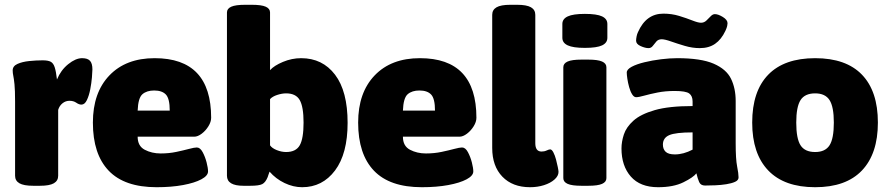

<svg xmlns="http://www.w3.org/2000/svg" viewBox="-20 -774 3709 802"><path d="M119 2Q79 2 61 -8.5Q43 -19 43 -40V-349Q43 -398 40.5 -422Q38 -446 35.5 -457.5Q33 -469 33 -480Q33 -498 53 -507Q73 -516 102 -519Q131 -522 158 -522Q181 -522 192 -516Q203 -510 208.5 -493Q214 -476 218 -442Q234 -481 265 -506Q296 -531 323 -531Q346 -531 356 -520Q366 -509 366 -484Q366 -474 364 -450.5Q362 -427 357 -401Q352 -375 343 -356Q334 -337 320 -337Q310 -337 298.5 -345Q287 -353 270 -353Q254 -353 241 -342.5Q228 -332 223 -315V-40Q223 -19 205 -8.5Q187 2 147 2Z M634 8Q500 8 434 -61Q368 -130 368 -262Q368 -387 437 -459Q506 -531 626 -531Q862 -531 862 -282Q862 -265 850.5 -246.5Q839 -228 822.5 -215.5Q806 -203 791 -203H555Q555 -164 584.5 -148.5Q614 -133 651 -133Q686 -133 716.5 -139.5Q747 -146 769.5 -152Q792 -158 802 -158Q816 -158 826.5 -138.5Q837 -119 843 -95.5Q849 -72 849 -58Q849 -40 821 -25Q793 -10 744.5 -1Q696 8 634 8ZM555 -312H689Q689 -362 673 -379Q657 -396 624 -396Q593 -396 575 -380.5Q557 -365 555 -312Z M1242 8Q1205 8 1168.5 -9.5Q1132 -27 1106 -57Q1103 -49 1101.5 -44.5Q1100 -40 1098 -34Q1089 -12 1075.5 -5Q1062 2 1025 2H997Q928 2 928 -40V-722Q928 -738 946 -746Q964 -754 1004 -754H1032Q1072 -754 1090 -746Q1108 -738 1108 -722V-481Q1125 -500 1162 -515.5Q1199 -531 1238 -531Q1327 -531 1379.5 -462Q1432 -393 1432 -261Q1432 -132 1379.5 -62Q1327 8 1242 8ZM1175 -139Q1216 -139 1232 -167Q1248 -195 1248 -262Q1248 -328 1232 -356Q1216 -384 1175 -384Q1158 -384 1138 -377.5Q1118 -371 1108 -360V-167Q1116 -155 1136 -147Q1156 -139 1175 -139Z M1742 8Q1608 8 1542 -61Q1476 -130 1476 -262Q1476 -387 1545 -459Q1614 -531 1734 -531Q1970 -531 1970 -282Q1970 -265 1958.5 -246.5Q1947 -228 1930.5 -215.5Q1914 -203 1899 -203H1663Q1663 -164 1692.5 -148.5Q1722 -133 1759 -133Q1794 -133 1824.5 -139.5Q1855 -146 1877.5 -152Q1900 -158 1910 -158Q1924 -158 1934.5 -138.5Q1945 -119 1951 -95.5Q1957 -72 1957 -58Q1957 -40 1929 -25Q1901 -10 1852.5 -1Q1804 8 1742 8ZM1663 -312H1797Q1797 -362 1781 -379Q1765 -396 1732 -396Q1701 -396 1683 -380.5Q1665 -365 1663 -312Z M2194 8Q2121 8 2078.5 -36Q2036 -80 2036 -156V-712Q2036 -733 2054 -743.5Q2072 -754 2112 -754H2140Q2180 -754 2198 -743.5Q2216 -733 2216 -712V-176Q2216 -141 2242 -141Q2254 -141 2263.5 -145.5Q2273 -150 2278 -150Q2285 -150 2291.5 -137.5Q2298 -125 2302.5 -108Q2307 -91 2310 -76Q2313 -61 2313 -56Q2313 -39 2296 -24Q2279 -9 2252 -0.5Q2225 8 2194 8Z M2409 2Q2369 2 2351 -6Q2333 -14 2333 -30V-493Q2333 -509 2351 -517Q2369 -525 2409 -525H2437Q2477 -525 2495 -517Q2513 -509 2513 -493V-30Q2513 -14 2495 -6Q2477 2 2437 2ZM2423 -574Q2374 -574 2351.5 -584.5Q2329 -595 2329 -616V-674Q2329 -695 2351.5 -705.5Q2374 -716 2423 -716Q2473 -716 2495 -705.5Q2517 -695 2517 -674V-616Q2517 -595 2495 -584.5Q2473 -574 2423 -574Z M2729 8Q2654 8 2615 -36.5Q2576 -81 2576 -154Q2576 -182 2586 -212.5Q2596 -243 2626 -270Q2656 -297 2715 -314Q2774 -331 2873 -331V-350Q2873 -373 2859 -383.5Q2845 -394 2798 -394Q2759 -394 2726.5 -387.5Q2694 -381 2671 -374.5Q2648 -368 2637 -368Q2628 -368 2620.5 -380Q2613 -392 2608 -410Q2603 -428 2600.5 -445Q2598 -462 2598 -471Q2598 -484 2618.5 -495Q2639 -506 2672 -514Q2705 -522 2741.5 -526.5Q2778 -531 2809 -531Q2908 -531 2961 -508Q3014 -485 3033.5 -445Q3053 -405 3053 -352V-176Q3053 -109 3059 -79Q3065 -49 3065 -33Q3065 -21 3050.5 -14.5Q3036 -8 3014 -4.5Q2992 -1 2968 0Q2944 1 2925 1Q2907 1 2900.5 -13.5Q2894 -28 2889 -50Q2876 -33 2834.5 -12.5Q2793 8 2729 8ZM2799 -129Q2835 -129 2873 -149V-221Q2802 -221 2775.5 -209.5Q2749 -198 2749 -170Q2749 -151 2760.5 -140Q2772 -129 2799 -129ZM2689 -573Q2675 -573 2656 -581.5Q2637 -590 2637 -604Q2637 -611 2639 -621.5Q2641 -632 2645 -640Q2679 -717 2751 -717Q2786 -717 2817 -707.5Q2848 -698 2872 -688.5Q2896 -679 2908 -679Q2921 -679 2930.5 -688Q2940 -697 2948.5 -706Q2957 -715 2966 -715Q2980 -715 2999.5 -703Q3019 -691 3019 -677Q3019 -673 3017.5 -665.5Q3016 -658 3010 -645Q2993 -609 2967 -591Q2941 -573 2903 -573Q2872 -573 2840 -582.5Q2808 -592 2782.5 -601Q2757 -610 2744 -610Q2730 -610 2722 -601Q2714 -592 2707 -582.5Q2700 -573 2689 -573Z M3385 8Q3256 8 3189 -62Q3122 -132 3122 -262Q3122 -393 3189 -462Q3256 -531 3385 -531Q3514 -531 3580.5 -462Q3647 -393 3647 -262Q3647 -132 3580.5 -62Q3514 8 3385 8ZM3385 -139Q3427 -139 3445 -167Q3463 -195 3463 -262Q3463 -328 3445 -356Q3427 -384 3385 -384Q3342 -384 3324 -356Q3306 -328 3306 -262Q3306 -195 3324 -167Q3342 -139 3385 -139Z"/></svg>

Font: Asap Black
Style: Regular
Weight: 900
Designer: Pablo Cosgaya
Foundry: Omnibus-Type
Version: Version 3.001; ttfautohint (v1.8.4.7-5d5b)